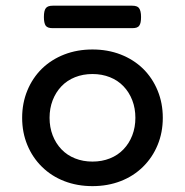

<svg xmlns="http://www.w3.org/2000/svg" viewBox="-20 -633 640 664"><path d="M437 -613.3Q454.1 -613.3 460.4 -605.5Q467.8 -596.2 467.8 -574.2Q467.8 -552.7 461.9 -544.9Q458.5 -539.6 452.4 -537.6Q446.3 -535.6 437 -535.6H162.6Q153.3 -535.6 147.5 -537.6Q141.6 -539.6 138.2 -543.9Q131.8 -553.2 131.8 -574.2Q131.8 -596.7 138.7 -605Q145 -613.3 162.6 -613.3ZM125 -395.5Q157.7 -427.2 202.4 -444.6Q247.1 -461.9 299.8 -461.9Q352.5 -461.9 397.2 -444.6Q441.9 -427.2 474.6 -395.5Q507.3 -363.3 525.1 -319.8Q543 -276.4 543 -225.6Q543 -174.8 525.1 -131.6Q507.3 -88.4 474.6 -56.2Q441.9 -23.9 397.2 -6.6Q352.5 10.7 299.8 10.7Q247.1 10.7 202.4 -6.6Q157.7 -23.9 125 -56.2Q92.3 -88.4 74.5 -131.6Q56.6 -174.8 56.6 -225.6Q56.6 -276.4 74.5 -319.8Q92.3 -363.3 125 -395.5ZM192.4 -116.7Q211.9 -96.2 239.5 -85.2Q267.1 -74.2 299.8 -74.2Q332.5 -74.2 360.1 -85.2Q387.7 -96.2 407.2 -116.7Q426.8 -137.2 437.5 -165Q448.2 -192.9 448.2 -225.6Q448.2 -258.3 437.5 -286.1Q426.8 -314 407.2 -334.5Q387.7 -355 360.1 -366Q332.5 -377 299.8 -377Q267.1 -377 239.5 -366Q211.9 -355 192.4 -334.5Q172.9 -314 162.1 -286.1Q151.4 -258.3 151.4 -225.6Q151.4 -192.9 162.1 -165Q172.9 -137.2 192.4 -116.7Z"/></svg>

Font: Courier Prime Medium
Style: Regular
Weight: 500
Designer: Alan Dague-Greene
Foundry: Quote-Unquote Apps
Version: Version 1.202